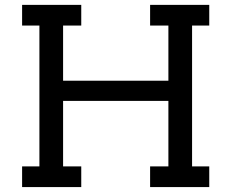

<svg xmlns="http://www.w3.org/2000/svg" viewBox="-20 -760 940 780"><path d="M589.8 -740.2H830.1V-656.2H760.3V-84H830.1V0H589.8V-84H664.1V-350.1H236.3V-84H310.1V0H69.8V-84H140.1V-656.2H69.8V-740.2H310.1V-656.2H236.3V-432.1H664.1V-656.2H589.8Z"/></svg>

Font: Twentytwelve Slab
Style: TwentytwelveSlab
Weight: 400
Designer: Domenico Catapano
Version: Version 1.00 2012